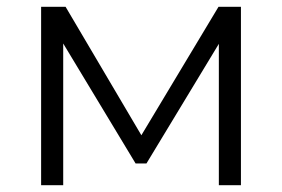

<svg xmlns="http://www.w3.org/2000/svg" viewBox="-20 -545 830 565"><path d="M101 0V-525H173L396 -147L623 -525H689V0H624V-416L411 -64H379L166 -417V0Z"/></svg>

Font: Modern
Style: Small
Weight: 400
Designer: Julieta Ulanovsky
Foundry: Julieta Ulanovsky
Version: Version 8.000